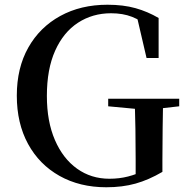

<svg xmlns="http://www.w3.org/2000/svg" viewBox="-20 -773 790 811"><path d="M429 18Q317 18 231.5 -30Q146 -78 98.5 -165Q51 -252 51 -369Q51 -486 99.5 -572Q148 -658 234.5 -705.5Q321 -753 434 -753Q501 -753 552.5 -738.5Q604 -724 650 -697V-528H599L555 -717L618 -692V-653Q576 -687 537.5 -702Q499 -717 449 -717Q371 -717 309.5 -677Q248 -637 213 -559Q178 -481 178 -368Q178 -260 212 -181.5Q246 -103 305.5 -60.5Q365 -18 442 -18Q484 -18 521 -27.5Q558 -37 595 -55L553 -26V-100Q553 -166 552 -228.5Q551 -291 549 -356H669Q668 -296 667 -233Q666 -170 666 -98V-47Q608 -13 552.5 2.5Q497 18 429 18ZM437 -324V-356H737V-324L622 -311H576Z"/></svg>

Font: Noto Serif SC ExtraLight SemiBold
Style: Regular
Weight: 600
Version: Version 2.002-H1;hotconv 1.1.0;makeotfexe 2.6.0